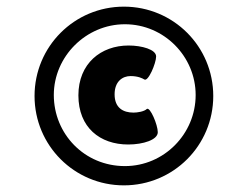

<svg xmlns="http://www.w3.org/2000/svg" viewBox="-20 -753 733 578"><path d="M84 -464C84 -315 204 -195 353 -195C502 -195 622 -315 622 -464C622 -613 502 -733 353 -733C204 -733 84 -613 84 -464ZM142 -467C142 -583 239 -680 356 -680C474 -680 569 -583 569 -467C569 -350 474 -253 356 -253C234 -253 142 -350 142 -467ZM450 -583C450 -604 407 -616 367 -616C284 -616 216 -562 216 -466C216 -369 281 -318 366 -318C411 -318 455 -332 455 -355C455 -377 432 -432 422 -425C414 -417 393 -414 382 -414C351 -414 325 -428 325 -469C325 -508 349 -524 373 -524C396 -524 409 -517 414 -514C426 -505 450 -563 450 -583Z"/></svg>

Font: Lilita 2
Style: Regular
Weight: 400
Designer: Juan Montoreano
Foundry: Juan Montoreano
Version: Version 2.001